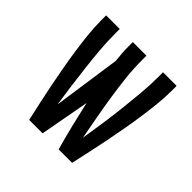

<svg xmlns="http://www.w3.org/2000/svg" viewBox="-139 -649 778 778"><g transform="rotate(45 250.0 -260.0)"><path d="M127 0Q118 -41 109 -81.5Q100 -122 92 -163Q84 -204 76.5 -245Q69 -286 63 -327.5Q57 -369 52.5 -410.5Q48 -452 48 -494V-520H126V-494Q126 -448 130 -401.5Q134 -355 139.5 -309Q145 -263 151 -217Q157 -171 164 -126L206 -417Q204 -436 202.5 -455.5Q201 -475 201 -494V-520H279V-494Q279 -445 284.5 -395.5Q290 -346 297.5 -297.5Q305 -249 314 -200.5Q323 -152 332 -103Q340 -152 347 -200.5Q354 -249 359.5 -298Q365 -347 369.5 -396Q374 -445 374 -494V-520H452V-494Q452 -452 447.5 -410.5Q443 -369 437 -327.5Q431 -286 423.5 -245Q416 -204 408 -163Q400 -122 391 -81.5Q382 -41 373 0H296Q281 -53 268 -106Q255 -159 243 -213L204 0Z"/></g></svg>

Font: Iosevka Curly
Style: Regular
Weight: 400
Monospace: yes
Designer: Belleve Invis
Foundry: Belleve Invis
Version: Version 22.1.2; ttfautohint (v1.8.4)